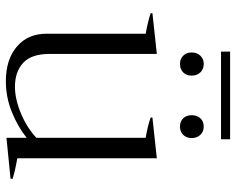

<svg xmlns="http://www.w3.org/2000/svg" viewBox="-95 -700 805 655"><g transform="rotate(90 307.5 -372.5)"><path d="M455 -724H156V-755H455ZM198 -665Q216 -665 227 -653.5Q238 -642 238 -624Q238 -606 227 -595Q216 -584 198 -584Q181 -584 170 -595Q159 -606 159 -624Q159 -642 170 -653.5Q181 -665 198 -665ZM412 -665Q429 -665 440 -653.5Q451 -642 451 -624Q451 -606 440 -595Q429 -584 412 -584Q394 -584 383.5 -595Q373 -606 373 -624Q373 -642 383.5 -653.5Q394 -665 412 -665ZM590 -13V-6L450 8V-61Q413 -31 362.5 -10.5Q312 10 257 10Q183 10 139 -27.5Q95 -65 95 -129V-467Q51 -475 25 -484V-490L164 -505V-139Q164 -77 194.5 -49Q225 -21 276 -21Q318 -21 367 -41.5Q416 -62 450 -94V-467Q408 -474 381 -484V-490L520 -505V-29Q561 -22 590 -13Z"/></g></svg>

Font: Trirong Light
Style: Regular
Weight: 300
Designer: Katatrad Team
Foundry: CadsonDemak
Version: Version 1.001